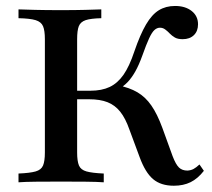

<svg xmlns="http://www.w3.org/2000/svg" viewBox="-20 -602 700 634"><path d="M554 11.3Q511.3 11.3 485.5 -10.5Q459.7 -32.3 441.1 -83.1L407.3 -174.2Q394.4 -211.3 377 -233.1Q359.7 -254.8 335.1 -264.5Q310.5 -274.2 274.2 -274.2H216.9V-302.4H278.2Q316.1 -302.4 342.3 -314.9Q368.5 -327.4 387.9 -355.2Q407.3 -383.1 423.4 -431.5Q442.7 -487.9 462.1 -521Q481.5 -554 504.4 -568.1Q527.4 -582.3 558.1 -582.3Q591.9 -582.3 612.9 -565.7Q633.9 -549.2 633.9 -521.8Q633.9 -499.2 620.2 -485.9Q606.5 -472.6 583.1 -472.6Q566.9 -472.6 557.3 -478.2Q547.6 -483.9 540.3 -491.5Q533.1 -499.2 525.4 -504.8Q517.7 -510.5 508.1 -510.5Q498.4 -510.5 489.9 -502.8Q481.5 -495.2 472.2 -475Q462.9 -454.8 450 -418.5Q438.7 -387.1 426.6 -365.7Q414.5 -344.4 400.8 -330.2Q387.1 -316.1 369.4 -306.5L366.9 -321Q407.3 -312.9 433.9 -297.2Q460.5 -281.5 479.8 -253.6Q499.2 -225.8 516.1 -179.8L550 -86.3Q560.5 -58.9 571 -48.8Q581.5 -38.7 599.2 -38.7Q610.5 -39.5 619 -44Q627.4 -48.4 638.7 -58.9L653.2 -37.9Q633.1 -12.1 609.3 -0.4Q585.5 11.3 554 11.3ZM41.1 0V-29Q79 -30.6 97.6 -35.9Q116.1 -41.1 122.2 -55.6Q128.2 -70.2 128.2 -98.4V-472.6Q128.2 -500.8 122.2 -515.3Q116.1 -529.8 97.6 -535.5Q79 -541.1 41.1 -541.9V-571Q60.5 -570.2 96 -569.4Q131.5 -568.5 180.6 -568.5Q228.2 -568.5 261.7 -569.4Q295.2 -570.2 314.5 -571V-541.9Q279.8 -541.1 262.9 -535.5Q246 -529.8 240.3 -515.7Q234.7 -501.6 234.7 -472.6V-98.4Q234.7 -70.2 240.7 -55.6Q246.8 -41.1 265.7 -35.9Q284.7 -30.6 322.6 -29V0Q301.6 -1.6 265.3 -2Q229 -2.4 181.5 -2.4Q133.1 -2.4 97.2 -2Q61.3 -1.6 41.1 0Z"/></svg>

Font: Playfair SemiBold
Style: Regular
Weight: 600
Designer: Claus Eggers Sørensen
Foundry: Claus Eggers Sørensen
Version: Version 2.001;gftools[0.9.30]